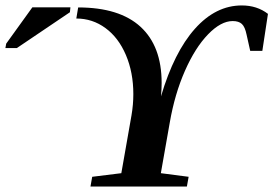

<svg xmlns="http://www.w3.org/2000/svg" viewBox="-92 -682 1000 702"><path d="M792 -662.1Q847.7 -662.1 887.7 -631.3L867.2 -496.1H822.8L809.6 -555.2Q803.7 -584 792.2 -594.5Q780.8 -605 758.8 -605Q715.8 -605 668.7 -556.4Q621.6 -507.8 584.2 -423.1Q546.9 -338.4 528.8 -234.4L496.1 -48.8L597.7 -35.6L591.3 0H238.8L245.1 -35.6L351.6 -48.8L388.7 -259.8Q395.5 -299.3 395.5 -337.9Q395.5 -417 368.4 -480.7Q341.3 -544.4 293.7 -579.3Q246.1 -614.3 187 -614.3L193.8 -654.8Q344.7 -654.8 421.9 -584Q499 -513.2 499 -378.9Q499 -355.5 496.6 -329.6Q544.4 -491.2 620.6 -576.7Q696.8 -662.1 792 -662.1ZM-72.3 -506.3 -69.3 -522.5 26.4 -655.3H165.5L163.6 -637.2L-30.3 -506.3Z"/></svg>

Font: Tinos
Style: Bold Italic
Weight: 700
Italic angle: -16.333°
Designer: Steve Matteson
Foundry: Monotype Imaging Inc.
Version: Version 1.23